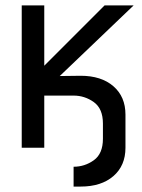

<svg xmlns="http://www.w3.org/2000/svg" viewBox="-20 -544 522 707"><path d="M359 -89Q359 -144 325.5 -168Q292 -192 251 -192H143V0H60V-524H143V-302L365 -524H472L200 -264L277 -265Q353 -265 397.5 -226.5Q442 -188 442 -122V0Q442 66 397.5 104.5Q353 143 277 143H251V70Q292 70 325.5 46Q359 22 359 -33Z"/></svg>

Font: ColatingCofangSans
Style: Regular
Weight: 400
Foundry: GNU
Version: Version 412.227;June 27, 2022;FontCreator 11.0.0.2412 32-bit